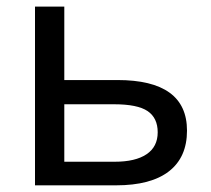

<svg xmlns="http://www.w3.org/2000/svg" viewBox="-20 -556 634 576"><path d="M172.9 -315.9H332Q541 -315.9 541 -164.1Q541 -84 486.8 -42Q432.6 0 328.1 0H85V-536.1H172.9ZM453.1 -159.2Q453.1 -202.1 422.9 -222.7Q392.6 -243.2 321.8 -243.2H172.9V-70.8H324.2Q386.2 -70.8 419.7 -93.3Q453.1 -115.7 453.1 -159.2Z"/></svg>

Font: Noto Sans Southeast Asian
Style: Regular
Weight: 400
Designer: Monotype Design Team
Foundry: Monotype Imaging Inc.
Version: Version 1.06 uh; ttfautohint (v1.4.1)